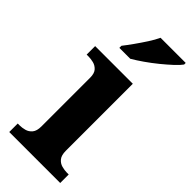

<svg xmlns="http://www.w3.org/2000/svg" viewBox="-248 -807 847 847"><g transform="rotate(45 176.0 -383.0)"><path d="M17 0V-53H29Q44 -53 60.5 -57.5Q77 -62 88.5 -75.9Q100 -89.8 100 -117.7V-422Q100 -448.9 88 -462Q76 -475 59.5 -479Q43 -483 29 -483H17V-536H252V-118Q252 -90 263.5 -76Q275 -62 292 -57.5Q309 -53 323 -53H335V0ZM98 -619Q113 -638 131.5 -664Q150 -690 167.5 -717Q185 -744 195 -766H352V-756Q343 -743 321.5 -723Q300 -703 273 -681Q246 -659 218 -639.5Q190 -620 166 -606H98Z"/></g></svg>

Font: Noto Serif Vithkuqi
Style: Regular
Weight: 400
Version: Version 1.005